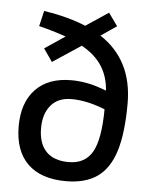

<svg xmlns="http://www.w3.org/2000/svg" viewBox="-53 -784 661 838"><g transform="rotate(5 277.0 -365.5)"><path d="M41 -212Q41 -316 96.5 -374Q152 -432 253 -432Q318 -432 385 -408L407 -400Q403 -461 373.5 -507Q344 -553 285 -586L161 -504L122 -560L211 -620Q140 -644 92 -655L108 -723Q216 -706 292 -674L391 -740L431 -684L362 -637Q506 -543 506 -352Q506 -223 481.5 -144Q457 -65 404.5 -28Q352 9 267 9Q157 9 99 -48Q41 -105 41 -212ZM408 -318Q329 -350 261 -350Q202 -350 170.5 -312.5Q139 -275 139 -212Q139 -146 172.5 -110.5Q206 -75 272 -75Q343 -75 375 -130.5Q407 -186 408 -318Z"/></g></svg>

Font: Cairo SemiBold
Style: Regular
Weight: 600
Designer: Mohamed Gaber, the designers of Titillium
Foundry: Kief Type Foundry
Version: Version 2.009; ttfautohint (v1.5.33-1714) -l 8 -r 50 -G 200 